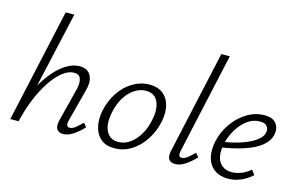

<svg xmlns="http://www.w3.org/2000/svg" viewBox="-90 -933 1800 1163"><g transform="rotate(15 810.0 -351.5)"><path d="M369 5Q351 5 339 -3Q327 -11 323.5 -27Q320 -43 326 -69L380 -282Q389 -321 380 -346Q371 -371 339 -371Q303 -371 266.5 -342Q230 -313 196 -262Q162 -211 134.5 -144Q107 -77 89 0H50Q73 -95 108 -172Q143 -249 185 -304Q227 -359 272.5 -388.5Q318 -418 362 -418Q393 -418 413 -403Q433 -388 439.5 -359Q446 -330 435 -288L381 -82Q376 -64 379.5 -53Q383 -42 398 -42Q414 -42 432 -56Q450 -70 474 -94L494 -70Q460 -35 429 -15Q398 5 369 5ZM37 0 194 -711H248L88 0Z M690 8Q638 8 606 -18.5Q574 -45 563 -90.5Q552 -136 563 -193Q577 -258 611.5 -310Q646 -362 695.5 -391Q745 -420 800 -420Q851 -420 883.5 -394.5Q916 -369 927.5 -324.5Q939 -280 927 -222Q914 -159 880 -106.5Q846 -54 797 -23Q748 8 690 8ZM704 -35Q744 -35 778 -60Q812 -85 836 -127Q860 -169 869 -219Q884 -287 863.5 -332.5Q843 -378 788 -378Q750 -378 716 -355.5Q682 -333 657 -292.5Q632 -252 621 -196Q606 -123 628.5 -79Q651 -35 704 -35Z M1072 5Q1054 5 1041.5 -2.5Q1029 -10 1025.5 -26.5Q1022 -43 1028 -69L1170 -711H1223L1084 -82Q1080 -63 1083 -52.5Q1086 -42 1100 -42Q1117 -42 1135 -56Q1153 -70 1177 -94L1197 -70Q1163 -35 1132 -15Q1101 5 1072 5Z M1404 8Q1352 8 1317.5 -17Q1283 -42 1271 -87.5Q1259 -133 1272 -193Q1286 -254 1322.5 -306Q1359 -358 1410.5 -389.5Q1462 -421 1520 -421Q1558 -421 1578.5 -406.5Q1599 -392 1605.5 -369.5Q1612 -347 1607 -323Q1598 -281 1558.5 -249.5Q1519 -218 1455.5 -197Q1392 -176 1312 -164L1313 -199Q1383 -210 1435 -228.5Q1487 -247 1518.5 -271Q1550 -295 1555 -321Q1558 -331 1555.5 -344Q1553 -357 1541 -367Q1529 -377 1502 -377Q1460 -377 1424.5 -351Q1389 -325 1363.5 -283.5Q1338 -242 1327 -196Q1316 -149 1322 -113Q1328 -77 1352 -56.5Q1376 -36 1415 -36Q1441 -36 1471.5 -47Q1502 -58 1531 -83L1553 -54Q1531 -34 1506 -20Q1481 -6 1455.5 1Q1430 8 1404 8Z"/></g></svg>

Font: Ysabeau Infant Light
Style: Italic
Weight: 300
Italic angle: -12°
Designer: Christian Thalmann (Catharsis Fonts)
Version: Version 2.001;gftools[0.9.30]; featfreeze: ss01,ss02,lnum